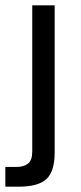

<svg xmlns="http://www.w3.org/2000/svg" viewBox="-25 -550 305 720"><path d="M-5 150V76H38Q64 76 80 63.5Q96 51 96 18V-530H180V22Q180 93 149 121.5Q118 150 46 150Z"/></svg>

Font: Geist
Style: Regular
Weight: 400
Designer: Basement.studio, Andrés Briganti, Mateo Zaragoza
Foundry: Basement.studio, Vercel, Andrés Briganti, Guido Ferreyra, Mateo Zaragoza
Version: Version 1.401